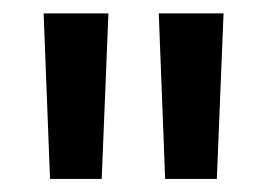

<svg xmlns="http://www.w3.org/2000/svg" viewBox="-20 -682 398 286"><path d="M131.5 -415.5H54.5L45 -662H141.5ZM303 -415.5H226L216.5 -662H313Z"/></svg>

Font: Anek Gujarati Medium Medium
Style: Regular
Weight: 500
Version: Version 1.003